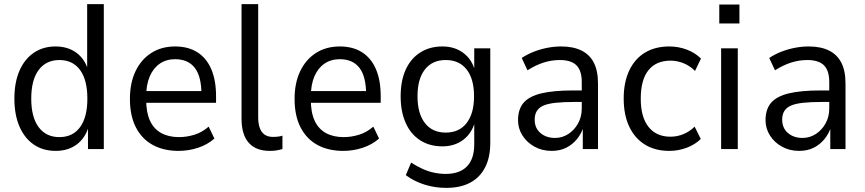

<svg xmlns="http://www.w3.org/2000/svg" viewBox="-20 -725 4208 934"><path d="M251 9Q189 9 144 -22Q99 -53 74.5 -110Q50 -167 50 -245Q50 -324 74.5 -380.5Q99 -437 144 -468Q189 -499 250 -499Q310 -499 351.5 -468.5Q393 -438 409 -383H404V-705H485V0H408V-111H412Q395 -53 353 -22Q311 9 251 9ZM269 -58Q334 -58 369.5 -106.5Q405 -155 405 -245Q405 -336 369.5 -384.5Q334 -433 269 -433Q204 -433 168 -384.5Q132 -336 132 -245Q132 -155 168 -106.5Q204 -58 269 -58Z M849 9Q776 9 723 -20Q670 -49 641 -105.5Q612 -162 612 -244Q612 -321 639 -378Q666 -435 715.5 -467Q765 -499 832 -499Q896 -499 940.5 -470.5Q985 -442 1008 -388Q1031 -334 1031 -257V-225H674V-282H977L960 -265Q960 -353 927.5 -395Q895 -437 832 -437Q789 -437 757.5 -415.5Q726 -394 708.5 -353.5Q691 -313 691 -254V-241Q691 -178 709.5 -138Q728 -98 764 -78Q800 -58 851 -58Q888 -58 925.5 -69.5Q963 -81 995 -109L1023 -51Q989 -21 943 -6Q897 9 849 9Z M1292 9Q1225 9 1190 -30.5Q1155 -70 1155 -148V-705H1236V-153Q1236 -126 1243 -104.5Q1250 -83 1266 -71Q1282 -59 1308 -59Q1321 -59 1333 -60.5Q1345 -62 1354 -65V0Q1337 5 1323 7Q1309 9 1292 9Z M1650 9Q1577 9 1524 -20Q1471 -49 1442 -105.5Q1413 -162 1413 -244Q1413 -321 1440 -378Q1467 -435 1516.5 -467Q1566 -499 1633 -499Q1697 -499 1741.5 -470.5Q1786 -442 1809 -388Q1832 -334 1832 -257V-225H1475V-282H1778L1761 -265Q1761 -353 1728.5 -395Q1696 -437 1633 -437Q1590 -437 1558.5 -415.5Q1527 -394 1509.5 -353.5Q1492 -313 1492 -254V-241Q1492 -178 1510.5 -138Q1529 -98 1565 -78Q1601 -58 1652 -58Q1689 -58 1726.5 -69.5Q1764 -81 1796 -109L1824 -51Q1790 -21 1744 -6Q1698 9 1650 9Z M2150 189Q2096 189 2045 173Q1994 157 1954 127L1980 66Q2008 84 2035.5 96.5Q2063 109 2091.5 115Q2120 121 2148 121Q2216 121 2251.5 84.5Q2287 48 2287 -23V-131H2290Q2275 -76 2233 -44.5Q2191 -13 2132 -13Q2070 -13 2024 -42.5Q1978 -72 1953.5 -127Q1929 -182 1929 -256Q1929 -332 1953.5 -386Q1978 -440 2024 -469.5Q2070 -499 2132 -499Q2192 -499 2234 -467.5Q2276 -436 2291 -380H2287V-490H2365V-30Q2365 40 2340 89Q2315 138 2267.5 163.5Q2220 189 2150 189ZM2148 -80Q2214 -80 2250 -126.5Q2286 -173 2286 -257Q2286 -341 2250 -387Q2214 -433 2148 -433Q2083 -433 2047 -387Q2011 -341 2011 -257Q2011 -173 2047 -126.5Q2083 -80 2148 -80Z M2664 9Q2617 9 2580 -11.5Q2543 -32 2521.5 -66Q2500 -100 2500 -140Q2500 -194 2527.5 -225.5Q2555 -257 2614 -271Q2673 -285 2767 -285H2823V-229H2773Q2720 -229 2683 -225Q2646 -221 2624 -211.5Q2602 -202 2591.5 -185Q2581 -168 2581 -143Q2581 -102 2609 -78Q2637 -54 2680 -54Q2715 -54 2744.5 -73Q2774 -92 2792 -124.5Q2810 -157 2810 -197V-326Q2810 -382 2784 -407.5Q2758 -433 2703 -433Q2664 -433 2625.5 -421Q2587 -409 2546 -383L2518 -443Q2545 -461 2577 -473.5Q2609 -486 2643 -492.5Q2677 -499 2710 -499Q2768 -499 2808 -479.5Q2848 -460 2868.5 -420.5Q2889 -381 2889 -319V0H2815V-109H2819Q2808 -74 2786 -47.5Q2764 -21 2733.5 -6Q2703 9 2664 9Z M3236 9Q3167 9 3117.5 -21.5Q3068 -52 3041 -109Q3014 -166 3014 -246Q3014 -325 3041 -382Q3068 -439 3117.5 -469Q3167 -499 3236 -499Q3281 -499 3321.5 -483.5Q3362 -468 3390 -440L3361 -380Q3336 -405 3305 -417.5Q3274 -430 3242 -430Q3172 -430 3134.5 -383.5Q3097 -337 3097 -245Q3097 -155 3135 -107.5Q3173 -60 3241 -60Q3274 -60 3304.5 -72.5Q3335 -85 3359 -109L3389 -49Q3362 -22 3321 -6.5Q3280 9 3236 9Z M3479 -611V-703H3577V-611ZM3488 0V-490H3569V0Z M3868 9Q3821 9 3784 -11.5Q3747 -32 3725.5 -66Q3704 -100 3704 -140Q3704 -194 3731.5 -225.5Q3759 -257 3818 -271Q3877 -285 3971 -285H4027V-229H3977Q3924 -229 3887 -225Q3850 -221 3828 -211.5Q3806 -202 3795.5 -185Q3785 -168 3785 -143Q3785 -102 3813 -78Q3841 -54 3884 -54Q3919 -54 3948.5 -73Q3978 -92 3996 -124.5Q4014 -157 4014 -197V-326Q4014 -382 3988 -407.5Q3962 -433 3907 -433Q3868 -433 3829.5 -421Q3791 -409 3750 -383L3722 -443Q3749 -461 3781 -473.5Q3813 -486 3847 -492.5Q3881 -499 3914 -499Q3972 -499 4012 -479.5Q4052 -460 4072.5 -420.5Q4093 -381 4093 -319V0H4019V-109H4023Q4012 -74 3990 -47.5Q3968 -21 3937.5 -6Q3907 9 3868 9Z"/></svg>

Font: Nunito Sans 10pt SemiCondensed
Style: Regular
Weight: 400
Width: 4
Designer: Vernon Adams
Foundry: Vernon Adams
Version: Version 3.101;gftools[0.9.27]